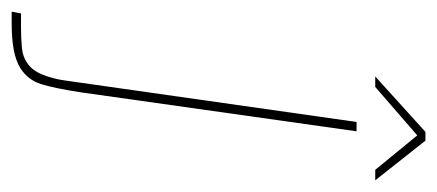

<svg xmlns="http://www.w3.org/2000/svg" viewBox="-265 -519 749 329"><g transform="rotate(90 109.5 -354.5)"><path d="M-35 0 -32 -16H-9Q11 -16 26.5 -17.5Q42 -19 52 -26Q65 -34 72.5 -52Q80 -70 83 -92L154 -591H170L103 -117Q96 -72 89 -50Q82 -28 62 -15Q49 -7 30 -3.5Q11 0 -15 0ZM76 -623 171 -709H186L254 -623H236L177 -695L94 -623Z"/></g></svg>

Font: Alumni Sans Pinstripe
Style: Italic
Weight: 400
Italic angle: -8°
Designer: Robert E. Leuschke
Foundry: Robert E. Leuschke
Version: Version 1.010; ttfautohint (v1.8.4.7-5d5b)